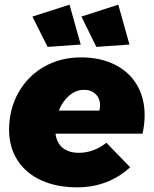

<svg xmlns="http://www.w3.org/2000/svg" viewBox="-20 -796 659 823"><path d="M600 -302Q600 -264 591 -223H218Q223 -183 249 -162Q275 -141 318 -141Q381 -141 436 -184L538 -79Q443 7 311 7Q223 7 157 -23Q91 -53 55 -109Q19 -165 19 -239Q19 -328 59 -399Q99 -470 169 -510Q239 -550 327 -550Q410 -550 472 -519Q534 -488 567 -432Q600 -376 600 -302ZM409 -344Q409 -374 390 -392.5Q371 -411 340 -411Q306 -411 277 -386.5Q248 -362 232 -322H406Q409 -334 409 -344ZM278 -776 326 -605 184 -595 119 -725ZM487 -776 535 -605 393 -595 329 -725Z"/></svg>

Font: Gontserrat ExtraBold
Style: Italic
Weight: 800
Italic angle: -11.3°
Designer: Julieta Ulanovsky
Foundry: Julieta Ulanovsky
Version: Version 6.001